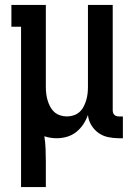

<svg xmlns="http://www.w3.org/2000/svg" viewBox="-20 -550 540 775"><path d="M65 205V-442H26V-530H165V-200Q165 -186 166.5 -172.5Q168 -159 172 -145.5Q176 -132 182.5 -119.5Q189 -107 199 -98Q209 -89 222.5 -84.5Q236 -80 250 -80Q264 -80 277.5 -84.5Q291 -89 301 -98Q311 -107 317.5 -119.5Q324 -132 328 -145.5Q332 -159 333.5 -172.5Q335 -186 335 -200V-530H435V-105Q435 -100 436.5 -95Q438 -90 441.5 -86.5Q445 -83 450 -81.5Q455 -80 460 -80H476V8H460Q438 8 416.5 3.5Q395 -1 377.5 -13.5Q360 -26 348.5 -45Q337 -64 335 -86Q328 -66 316 -48Q304 -30 287.5 -17Q271 -4 250.5 2Q230 8 209 8Q196 8 183.5 6Q171 4 159 0Q163 25 164 51Q165 77 165 102V205Z"/></svg>

Font: Iosevka Slab Semibold
Style: Regular
Weight: 600
Monospace: yes
Designer: Belleve Invis
Foundry: Belleve Invis
Version: Version 11.1.1; ttfautohint (v1.8.3)